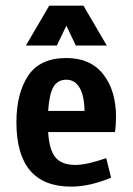

<svg xmlns="http://www.w3.org/2000/svg" viewBox="-20 -659 478 691"><path d="M397.5 -238.3Q397.5 -208 393.6 -183.6H153.3Q157.2 -119.1 179.7 -92.3Q202.1 -65.4 252 -65.4Q291 -65.4 362.3 -89.8L379.9 -19.5Q301.8 12.7 236.3 12.7Q39.1 12.7 39.1 -218.8Q39.1 -323.2 81.5 -386.7Q124 -450.2 218.8 -450.2Q305.7 -450.2 351.6 -391.6Q397.5 -333 397.5 -238.3ZM153.3 -259.8H284.2Q283.2 -315.4 266.1 -343.8Q249 -372.1 218.8 -372.1Q187.5 -372.1 172.4 -346.2Q157.2 -320.3 153.3 -259.8ZM364.3 -495.1H252.9L218.8 -566.4L184.6 -495.1H73.2L157.2 -638.7H280.3Z"/></svg>

Font: Sudo
Style: Bold
Weight: 700
Monospace: yes
Designer: Jens Kutilek
Foundry: Jens Kutilek
Version: Version 0.040